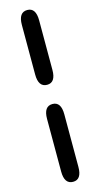

<svg xmlns="http://www.w3.org/2000/svg" viewBox="-167 -903 645 1235"><g transform="rotate(-15 155.5 -286.0)"><path d="M156 286Q98 286 98 202V-148Q98 -232 156 -232Q213 -232 213 -148V202Q213 286 156 286ZM156 -360Q98 -360 98 -444V-774Q98 -858 156 -858Q213 -858 213 -774V-444Q213 -360 156 -360Z"/></g></svg>

Font: Resource Han Rounded KR Heavy
Style: Regular
Weight: 900
Designer: Cyano Hao (round all glyphs); Ryoko NISHIZUKA 西塚涼子 (kana, bopomofo & ideographs); Paul D. Hunt (Latin, Greek & Cyrillic)
Foundry: Cyano Hao
Version: 0.990